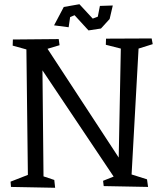

<svg xmlns="http://www.w3.org/2000/svg" viewBox="-20 -884 773 909"><path d="M30 0ZM676 -35 681 1 471 -3 468 -28 518 -48 181 -551 186 -49 237 -32 241 5 32 1 30 -24 112 -56 105 -650 40 -668 41 -697 258 -699 262 -670 205 -653 542 -138 552 -654 481 -672 482 -701 698 -702 703 -675 636 -654 603 -58ZM236 -764 282 -851 356 -864 419 -796 443 -805 453 -856 514 -858 499 -794 458 -749 399 -740 333 -812 312 -803 305 -755Z"/></svg>

Font: Underdog
Style: Regular
Weight: 400
Designer: Sergey Steblina
Foundry: Sergey Steblina, Jovanny Lemonad
Version: Version 1.001; ttfautohint (v0.9)